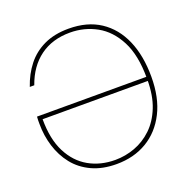

<svg xmlns="http://www.w3.org/2000/svg" viewBox="-129 -833 945 967"><g transform="rotate(-20 344.0 -350.0)"><path d="M335 12Q259 12 202.5 -14.5Q146 -41 110 -86.5Q74 -132 56 -190Q38 -248 38 -311Q38 -323 38 -330.5Q38 -338 39 -350H634V-328H61Q61 -221 97 -150.5Q133 -80 195 -45Q257 -10 336 -10Q390 -10 441.5 -29Q493 -48 534.5 -87.5Q576 -127 600.5 -188.5Q625 -250 625 -335V-344Q625 -466 585.5 -542.5Q546 -619 481 -655Q416 -691 339 -691Q244 -691 178 -642.5Q112 -594 80 -503H56Q77 -565 114 -612Q151 -659 207 -685.5Q263 -712 339 -712Q439 -712 508 -666.5Q577 -621 613 -538Q649 -455 649 -342Q649 -230 609 -151Q569 -72 498.5 -30Q428 12 335 12Z"/></g></svg>

Font: DM Sans 36pt Thin
Style: Regular
Weight: 250
Designer: Colophon Foundry, Jonny Pinhorn
Foundry: Colophon Foundry
Version: Version 4.004;gftools[0.9.30]